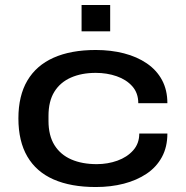

<svg xmlns="http://www.w3.org/2000/svg" viewBox="-20 -740 747 772"><path d="M365 12Q265 12 195.5 -18.5Q126 -49 90 -110.5Q54 -172 54 -264Q54 -355 90 -416Q126 -477 195.5 -508Q265 -539 365 -539Q426 -539 478.5 -525.5Q531 -512 570.5 -485Q610 -458 631.5 -418Q653 -378 653 -325H536Q536 -366 512 -393Q488 -420 449 -433.5Q410 -447 365 -447Q308 -447 265 -428Q222 -409 198.5 -371Q175 -333 175 -274V-254Q175 -195 199 -156.5Q223 -118 266.5 -99Q310 -80 369 -80Q413 -80 452 -94Q491 -108 515.5 -135.5Q540 -163 540 -203H653Q653 -149 631 -108.5Q609 -68 569.5 -41.5Q530 -15 478 -1.5Q426 12 365 12ZM308 -614V-720H423V-614Z"/></svg>

Font: Archivo Expanded Medium
Style: Regular
Weight: 500
Width: 7
Designer: Hector Gatti
Foundry: Omnibus-Type
Version: Version 2.001